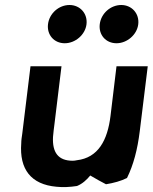

<svg xmlns="http://www.w3.org/2000/svg" viewBox="-20 -738 611 768"><path d="M172 -641C167 -599 196 -565 239 -565C281 -565 321 -599 326 -641C331 -684 300 -718 258 -718C215 -718 177 -684 172 -641ZM379 -641C374 -599 403 -565 446 -565C488 -565 528 -599 533 -641C538 -684 507 -718 465 -718C422 -718 384 -684 379 -641ZM102 -473 69 -203C67 -190 65 -177 65 -165C57 -61 104 0 206 9C233 12 261 10 288 6C310 -3 327 -19 341 -36C365 -22 386 -10 404 -1C435 -6 464 -14 488 -26C514 -79 530 -140 539 -213L571 -473H446L422 -274C410 -177 373 -107 287 -97C282 -96 277 -95 271 -95C212 -95 189 -129 192 -190C193 -207 196 -225 198 -243L226 -473Z"/></svg>

Font: Bluebird
Style: Obl
Weight: 400
Designer: Jasper
Foundry: Cannot Into Space Fonts
Version: Version 0.98